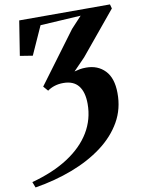

<svg xmlns="http://www.w3.org/2000/svg" viewBox="-102 -812 804 1071"><g transform="rotate(-10 300.5 -276.0)"><path d="M11 190.5 -1.5 158Q121 125 205.5 70Q290 15 334 -58Q378 -131 378 -218.5Q378 -285.5 349.8 -321Q321.5 -356.5 264.5 -356.5Q237 -356.5 214.2 -349.2Q191.5 -342 174 -329L150.5 -356L365 -645L425 -709.5L195.5 -696L123.5 -536L52 -547.5L83 -743H597L603.5 -719L403.5 -477L337.5 -409Q353.5 -413.5 368.8 -416.2Q384 -419 404.5 -419Q470.5 -419 511.2 -376.5Q552 -334 552.5 -249.5Q553.5 -160 511.8 -87Q470 -14 395.8 41.5Q321.5 97 223 134.5Q124.5 172 11 190.5Z"/></g></svg>

Font: Merriweather 120pt ExtraBold
Style: Italic
Weight: 800
Italic angle: -7.8°
Version: Version 2.101